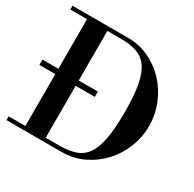

<svg xmlns="http://www.w3.org/2000/svg" viewBox="-164 -925 1105 1096"><g transform="rotate(30 388.5 -377.0)"><path d="M16 -402H121V-729H11V-754H377Q452 -754 517 -723Q582 -692 630 -640Q678 -588 705.5 -519.5Q733 -451 733 -377Q733 -303 705.5 -234.5Q678 -166 629.5 -114Q581 -62 516 -31Q451 0 376 0H11V-25H121V-367H16ZM255 -729V-402H381V-367H255V-25H346Q407 -25 450.5 -40Q494 -55 521 -94Q548 -133 560.5 -201.5Q573 -270 573 -377Q573 -484 560.5 -552.5Q548 -621 520.5 -660Q493 -699 449.5 -714Q406 -729 345 -729Z"/></g></svg>

Font: Libre Bodoni
Style: Regular
Weight: 400
Designer: Pablo Impallari, Rodrigo Fuenzalida
Foundry: Pablo Impallari, Rodrigo Fuenzalida
Version: Version 1.001; ttfautohint (v1.5.65-e2d9)